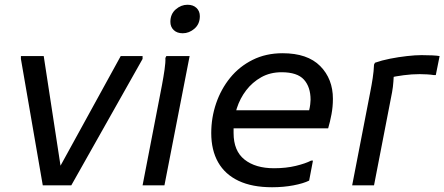

<svg xmlns="http://www.w3.org/2000/svg" viewBox="-20 -780 1870 808"><path d="M68 -532V-544H164L240 -48L220 -56L488 -544H580V-532L280 0H160Z M749 -640Q725 -640 711 -653.5Q697 -667 697 -688Q697 -721 719.5 -740.5Q742 -760 769 -760Q793 -760 807 -746.5Q821 -733 821 -712Q821 -679 798.5 -659.5Q776 -640 749 -640ZM580 0 652 -372Q656 -392 662 -424Q668 -456 672.5 -487Q677 -518 676 -536L680 -544H778L672 0Z M1125 8Q1041 8 984 -19Q927 -46 898 -97Q869 -148 869 -220Q869 -285 889.5 -345Q910 -405 948.5 -452.5Q987 -500 1043 -528Q1099 -556 1169 -556Q1274 -556 1327.5 -502Q1381 -448 1381 -364Q1381 -331 1375 -299Q1369 -267 1361 -240H933V-316H1281Q1284 -328 1285.5 -340.5Q1287 -353 1287 -360Q1287 -414 1259 -445Q1231 -476 1165 -476Q1117 -476 1079.5 -455Q1042 -434 1016 -400Q990 -366 976.5 -324Q963 -282 963 -240V-220Q963 -145 1009 -108.5Q1055 -72 1133 -72Q1184 -72 1225 -82Q1266 -92 1289 -104H1297L1281 -20Q1257 -8 1215 0Q1173 8 1125 8Z M1538 -392Q1544 -422 1548.5 -451.5Q1553 -481 1554 -508L1558 -516Q1586 -526 1621.5 -533Q1657 -540 1692.5 -544Q1728 -548 1754 -548Q1778 -548 1799 -547Q1820 -546 1830 -544L1814 -464H1806Q1794 -466 1777.5 -467Q1761 -468 1746 -468Q1713 -468 1679 -463.5Q1645 -459 1619 -453L1638 -476Q1637 -458 1635.5 -436Q1634 -414 1630 -392L1554 0H1462Z"/></svg>

Font: Kufam
Style: Italic
Weight: 400
Italic angle: -11°
Designer: Artur Schmal
Foundry: Original Type
Version: Version 1.301; ttfautohint (v1.8.3)